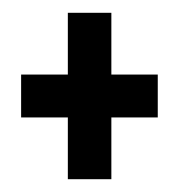

<svg xmlns="http://www.w3.org/2000/svg" viewBox="-20 -390 280 300"><path d="M154 -206.5V-110H86V-206.5H13V-273.5H86V-370H154V-273.5H226.5V-206.5Z"/></svg>

Font: Anybody Narrow Medium
Style: Regular
Weight: 500
Width: 3
Designer: Tyler Finck
Foundry: Etcetera Type Company
Version: Version 1.000; ttfautohint (v1.8)